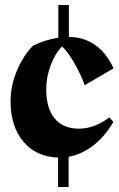

<svg xmlns="http://www.w3.org/2000/svg" viewBox="-20 -612 474 764"><path d="M415 -145 431 -127Q399 -71 353 -34.5Q307 2 253 12V132H211V15Q124 12 73 -48.5Q22 -109 22 -209Q22 -270 47 -330Q72 -390 111 -430Q160 -454 212 -462V-592H254V-465Q313 -465 358.5 -433Q404 -401 432 -340L317 -273Q301 -318 274 -364Q247 -410 227 -427Q201 -402 182.5 -354.5Q164 -307 164 -257Q164 -180 198 -140Q232 -100 294 -100Q356 -100 415 -145Z"/></svg>

Font: Rakkas
Style: Regular
Weight: 400
Designer: Zeynep Akay
Foundry: Zeynep Akay
Version: Version 2.000